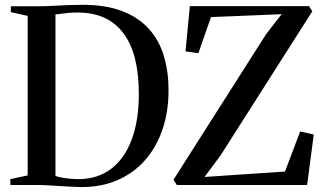

<svg xmlns="http://www.w3.org/2000/svg" viewBox="-20 -769 1351 798"><path d="M316.5 8.5Q295.5 8 271.8 6.8Q248 5.5 224.2 4Q200.5 2.5 180.2 1.2Q160 0 146.5 0H23V-24.5L95 -40V-703L25 -718.5V-743H144.5Q170.5 -743 201 -744.8Q231.5 -746.5 262.8 -747.8Q294 -749 323 -749Q420.5 -749 488.8 -722.5Q557 -696 599.5 -648.2Q642 -600.5 661.2 -535.8Q680.5 -471 680.5 -394Q680.5 -303.5 654.8 -229.2Q629 -155 581.2 -101.5Q533.5 -48 466.5 -19.5Q399.5 9 316.5 8.5ZM307 -24.5Q386 -25 441.8 -67.2Q497.5 -109.5 527.2 -188.5Q557 -267.5 557 -378.5Q557 -460.5 541.5 -523.2Q526 -586 494.2 -629.2Q462.5 -672.5 414.5 -694.8Q366.5 -717 301 -717Q282 -717 263.5 -715.2Q245 -713.5 230.8 -711.5Q216.5 -709.5 210.5 -709V-37.5Q222.5 -33.5 239.5 -30.5Q256.5 -27.5 274.2 -26Q292 -24.5 307 -24.5ZM715 0 701 -22 1086 -627 1150.5 -710 857 -698 804.5 -548 751 -555.5 769 -743.5H1264.5L1278 -722L896 -122L830 -33.5L1164.5 -56L1227.5 -222.5L1284 -210L1256.5 0Z"/></svg>

Font: Merriweather 120pt Medium
Style: Regular
Weight: 500
Version: Version 2.100